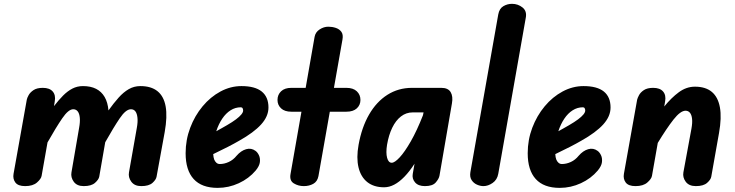

<svg xmlns="http://www.w3.org/2000/svg" viewBox="-20 -948 3746 978"><path d="M108 0Q72 0 58.2 -18.5Q44.5 -37 49 -62.5L116.5 -440.5Q118 -449 125.8 -463.2Q133.5 -477.5 150.8 -489Q168 -500.5 198 -500.5Q232.5 -500.5 248.5 -482Q264.5 -463.5 259 -432L255 -407.5Q278.5 -438 301.2 -461Q324 -484 348.8 -496.8Q373.5 -509.5 402.5 -509.5Q442 -509.5 469.5 -495.5Q497 -481.5 513 -454Q529 -426.5 532.5 -385.5Q559 -422.5 584 -450.5Q609 -478.5 636 -494Q663 -509.5 695 -509.5Q750 -509.5 782.2 -483.5Q814.5 -457.5 823.8 -405.8Q833 -354 819 -275.5L777.5 -48Q775 -33 756.8 -16.5Q738.5 0 699.5 0Q665.5 0 649 -22.2Q632.5 -44.5 637 -70L677 -297Q682.5 -327 680.2 -348.2Q678 -369.5 669.8 -380.5Q661.5 -391.5 647 -391.5Q621 -391.5 589.8 -345.2Q558.5 -299 516 -223.5L485.5 -48Q482.5 -33 463.8 -16.5Q445 0 406.5 0Q372 0 355.8 -22.2Q339.5 -44.5 344 -70L383 -297Q388.5 -327 386.5 -348.2Q384.5 -369.5 376 -380.5Q367.5 -391.5 353 -391.5Q328.5 -391.5 296.8 -345Q265 -298.5 222 -222.5L192 -52.5Q189.5 -37 168.5 -18.5Q147.5 0 108 0Z M1088.5 9Q1007.5 9 966.5 -36Q925.5 -81 925.5 -167.5Q925.5 -235.5 948.8 -297Q972 -358.5 1012 -406.5Q1052 -454.5 1103.2 -482Q1154.5 -509.5 1210 -509.5Q1279 -509.5 1313.2 -481.8Q1347.5 -454 1347.5 -400.5Q1347.5 -378 1338.2 -356.5Q1329 -335 1310.2 -314.2Q1291.5 -293.5 1263.5 -272.8Q1235.5 -252 1198 -231Q1175 -217.5 1140.5 -199.8Q1106 -182 1066 -163Q1066.5 -154.5 1067.8 -147.8Q1069 -141 1071 -135.5Q1075 -125.5 1082.2 -119Q1089.5 -112.5 1099.5 -112.5Q1122.5 -112.5 1145.2 -123Q1168 -133.5 1185 -154.5Q1207.5 -180.5 1233.8 -188Q1260 -195.5 1281.5 -179.5Q1292 -172 1299 -157Q1306 -142 1303.8 -122.2Q1301.5 -102.5 1282.5 -79.5Q1248 -38.5 1196.5 -14.8Q1145 9 1088.5 9ZM1081.5 -279.5Q1095.5 -287 1109 -294.8Q1122.5 -302.5 1136.5 -310.5Q1164 -326.5 1182 -340Q1200 -353.5 1209.2 -364.8Q1218.5 -376 1218.5 -385Q1218.5 -391.5 1215.8 -396.5Q1213 -401.5 1206.5 -401.5Q1178.5 -401.5 1154.5 -386.2Q1130.5 -371 1112 -343.5Q1093.5 -316 1081.5 -279.5Z M1527.5 0Q1499.5 0 1476.5 -14Q1453.5 -28 1460 -62.5L1515.5 -379H1464Q1430 -379 1411.8 -396Q1393.5 -413 1393.5 -439Q1393.5 -465.5 1411.8 -483Q1430 -500.5 1464 -500.5H1537L1582.5 -760.5Q1587 -784.5 1608.2 -798.2Q1629.5 -812 1652.5 -812Q1672 -812 1690.2 -806Q1708.5 -800 1718.8 -786Q1729 -772 1724.5 -747L1681 -500.5H1744.5Q1779 -500.5 1797.5 -483Q1816 -465.5 1816 -439Q1816 -413 1797.5 -396Q1779 -379 1744.5 -379H1660L1602 -50.5Q1596.5 -23 1575.5 -11.5Q1554.5 0 1527.5 0Z M1936.5 6Q1884.5 6 1851.2 -20.2Q1818 -46.5 1806.2 -95.2Q1794.5 -144 1806.5 -210.5Q1822.5 -299.5 1860 -364.5Q1897.5 -429.5 1953.2 -465Q2009 -500.5 2078.5 -500.5H2228Q2262.5 -500.5 2275.5 -478.8Q2288.5 -457 2282 -421L2218.5 -52.5Q2215.5 -37 2199.5 -18.5Q2183.5 0 2144.5 0Q2110.5 0 2094.2 -19Q2078 -38 2082.5 -62.5L2091.5 -114Q2066 -74.5 2040 -47.8Q2014 -21 1988.2 -7.5Q1962.5 6 1936.5 6ZM1951.5 -210.5Q1945 -169.5 1951.8 -144.2Q1958.5 -119 1975.5 -119Q1990.5 -119 2016 -146.5Q2041.5 -174 2072.5 -228Q2103.5 -282 2134.5 -361L2137.5 -375.5H2082.5Q2049 -375.5 2022.5 -355Q1996 -334.5 1978 -297.5Q1960 -260.5 1951.5 -210.5Z M2442.5 0Q2426.5 0 2409.5 -7.5Q2392.5 -15 2382.2 -30.8Q2372 -46.5 2376 -71L2518 -874.5Q2523.5 -904.5 2544 -916.5Q2564.5 -928.5 2588 -928.5Q2618.5 -928.5 2641.8 -909.8Q2665 -891 2658 -856.5L2518 -62.5Q2512.5 -32 2489.2 -16Q2466 0 2442.5 0Z M2831 9Q2750 9 2709 -36Q2668 -81 2668 -167.5Q2668 -235.5 2691.2 -297Q2714.5 -358.5 2754.5 -406.5Q2794.5 -454.5 2845.8 -482Q2897 -509.5 2952.5 -509.5Q3021.5 -509.5 3055.8 -481.8Q3090 -454 3090 -400.5Q3090 -378 3080.8 -356.5Q3071.5 -335 3052.8 -314.2Q3034 -293.5 3006 -272.8Q2978 -252 2940.5 -231Q2917.5 -217.5 2883 -199.8Q2848.5 -182 2808.5 -163Q2809 -154.5 2810.2 -147.8Q2811.5 -141 2813.5 -135.5Q2817.5 -125.5 2824.8 -119Q2832 -112.5 2842 -112.5Q2865 -112.5 2887.8 -123Q2910.5 -133.5 2927.5 -154.5Q2950 -180.5 2976.2 -188Q3002.5 -195.5 3024 -179.5Q3034.5 -172 3041.5 -157Q3048.5 -142 3046.2 -122.2Q3044 -102.5 3025 -79.5Q2990.5 -38.5 2939 -14.8Q2887.5 9 2831 9ZM2824 -279.5Q2838 -287 2851.5 -294.8Q2865 -302.5 2879 -310.5Q2906.5 -326.5 2924.5 -340Q2942.5 -353.5 2951.8 -364.8Q2961 -376 2961 -385Q2961 -391.5 2958.2 -396.5Q2955.5 -401.5 2949 -401.5Q2921 -401.5 2897 -386.2Q2873 -371 2854.5 -343.5Q2836 -316 2824 -279.5Z M3217 0Q3181 0 3167.2 -18.5Q3153.5 -37 3158 -62.5L3225.5 -440.5Q3227.5 -449 3235 -463.2Q3242.5 -477.5 3259.8 -489Q3277 -500.5 3307 -500.5Q3341.5 -500.5 3357.5 -482Q3373.5 -463.5 3368 -432L3363.5 -405.5Q3399.5 -450 3437.8 -478.2Q3476 -506.5 3520 -506.5Q3574 -506.5 3605.8 -480Q3637.5 -453.5 3647 -401.2Q3656.5 -349 3642.5 -270.5L3603 -48Q3600.5 -33 3581.8 -16.5Q3563 0 3524.5 0Q3489.5 0 3473 -22.2Q3456.5 -44.5 3461 -70L3502 -292.5Q3507.5 -322.5 3505.2 -342.8Q3503 -363 3494.5 -373.5Q3486 -384 3472 -384Q3446 -384 3410.5 -338.8Q3375 -293.5 3330.5 -220L3301 -52.5Q3298.5 -37 3277.5 -18.5Q3256.5 0 3217 0Z"/></svg>

Font: Edu VIC WA NT Hand
Style: Regular
Weight: 400
Designer: Tina and Corey Anderson, Eben Sorkin, Mirko Velimirovic
Foundry: Google for Education
Version: Version 1.000